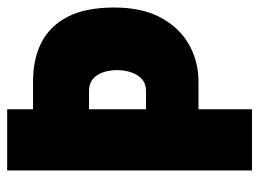

<svg xmlns="http://www.w3.org/2000/svg" viewBox="-116 -624 740 549"><g transform="rotate(-90 254.5 -350.0)"><path d="M41 0V-700H216V-626H296Q360 -626 407 -602Q454 -578 480.5 -527Q507 -476 507 -394Q507 -313 477.5 -259.5Q448 -206 400 -179.5Q352 -153 296 -153H216V0ZM216 -303H268Q289 -303 302 -314.5Q315 -326 321.5 -345Q328 -364 328 -386Q328 -408 321.5 -426.5Q315 -445 302 -455.5Q289 -466 268 -466H216Z"/></g></svg>

Font: Phudu Light ExtraBold
Style: Regular
Weight: 800
Version: Version 1.005;gftools[0.9.23]